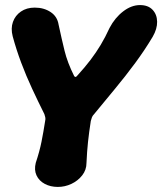

<svg xmlns="http://www.w3.org/2000/svg" viewBox="-20 -717 640 757"><path d="M208 20Q179 20 156.5 8Q134 -4 124 -25.5Q114 -47 121 -75Q136 -120 143.5 -157.5Q151 -195 158 -240Q160 -248 158.5 -254.5Q157 -261 155 -267Q130 -317 106.5 -367.5Q83 -418 63.5 -470Q44 -522 30 -574Q22 -605 31 -630.5Q40 -656 62.5 -671.5Q85 -687 117 -687Q153 -687 179.5 -669.5Q206 -652 211 -620Q223 -564 234.5 -517Q246 -470 272 -418Q277 -409 284 -418Q315 -452 337 -481Q359 -510 377 -540Q395 -570 412 -607Q433 -647 465.5 -672Q498 -697 532 -697Q564 -697 581.5 -678.5Q599 -660 599.5 -631.5Q600 -603 582 -572Q551 -520 513 -468.5Q475 -417 433.5 -367Q392 -317 351 -267Q345 -261 342.5 -254.5Q340 -248 338 -240Q331 -195 327 -157.5Q323 -120 321 -75Q321 -47 304 -25.5Q287 -4 261.5 8Q236 20 208 20Z"/></svg>

Font: Winky Sans ExtraBold
Style: Italic
Weight: 800
Italic angle: -8.97852°
Designer: Simon Atzbach
Foundry: typofactur
Version: Version 1.205